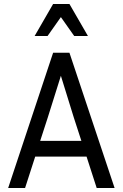

<svg xmlns="http://www.w3.org/2000/svg" viewBox="-20 -945 617 965"><path d="M466 0 415 -158H157L106 0H21L247 -680H329L556 0ZM220 -354 182 -237H389L351 -354L286 -564ZM353 -764 286 -859 219 -764H154L247 -925H329L422 -764Z"/></svg>

Font: Inria Sans
Style: Regular
Weight: 400
Designer: Black Foundry Team
Foundry: Black Foundry
Version: Version 1.2; ttfautohint (v1.8.3)